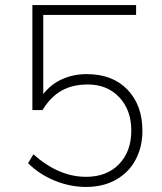

<svg xmlns="http://www.w3.org/2000/svg" viewBox="-20 -732 640 759"><path d="M543 -215Q543 -151 516 -100.5Q489 -50 438.5 -21.5Q388 7 320 7Q257 7 196 -18Q135 -43 91 -87L112 -122Q212 -33 320 -33Q402 -33 450.5 -83Q499 -133 499 -216Q499 -297 451.5 -347.5Q404 -398 327 -398Q266 -398 223 -373.5Q180 -349 148 -297H108V-712H518V-673H151V-360Q180 -398 224.5 -418.5Q269 -439 323 -439Q425 -439 484 -377.5Q543 -316 543 -215Z"/></svg>

Font: MuliDisplayVN ExtraLight
Style: Regular
Weight: 200
Designer: Vernon Adams
Foundry: Vernon Adams
Version: Version 2.100